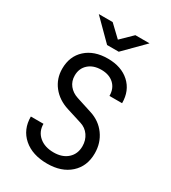

<svg xmlns="http://www.w3.org/2000/svg" viewBox="-227 -1063 1054 1186"><g transform="rotate(30 300.0 -470.0)"><path d="M304 10Q198 10 135 -45Q72 -100 72 -192H162Q162 -137 201 -103.5Q240 -70 304 -70Q366 -70 403 -103.5Q440 -137 440 -192Q440 -235 417.5 -267.5Q395 -300 356 -312L248 -346Q175 -369 133.5 -422Q92 -475 92 -545Q92 -634 150.5 -687Q209 -740 306 -740Q403 -740 461 -687Q519 -634 519 -545H429Q429 -598 395.5 -629Q362 -660 306 -660Q249 -660 214.5 -629Q180 -598 180 -547Q180 -507 203 -478Q226 -449 266 -436L378 -400Q447 -378 487.5 -322Q528 -266 528 -192Q528 -100 467 -45Q406 10 304 10ZM259 -810 119 -950H218L300 -872L380 -950H481L342 -810Z"/></g></svg>

Font: JetBrainsMono NF
Style: Regular
Weight: 400
Designer: Philipp Nurullin, Konstantin Bulenkov
Foundry: JetBrains
Version: Version 2.251; ttfautohint (v1.8.3);Nerd Fonts 2.2.2